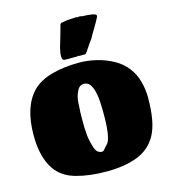

<svg xmlns="http://www.w3.org/2000/svg" viewBox="-141 -1089 1090 1227"><g transform="rotate(-15 404.5 -475.5)"><path d="M412 26Q298 26 209.5 1Q121 -24 76 -91Q48 -133 34 -189Q20 -245 20 -318Q20 -506 110 -599Q157 -647 238 -669.5Q319 -692 422 -692Q476 -692 534.5 -678Q593 -664 644.5 -635.5Q696 -607 729 -563Q760 -523 774.5 -470Q789 -417 789 -361Q789 -284 778.5 -223Q768 -162 745 -119Q702 -40 617.5 -7Q533 26 412 26ZM416 -104Q426 -104 433.5 -115Q441 -126 455 -139Q468 -152 475 -179.5Q482 -207 485 -242Q488 -277 488 -309V-365Q488 -386 486 -417.5Q484 -449 477 -480Q470 -511 455.5 -532Q441 -553 416 -553Q398 -553 386.5 -543.5Q375 -534 368 -517Q356 -492 352.5 -466.5Q349 -441 349 -421Q347 -403 346.5 -382.5Q346 -362 346 -326Q346 -301 346.5 -281.5Q347 -262 349 -245Q349 -227 354.5 -200Q360 -173 368 -147Q382 -104 416 -104ZM433 -733 425 -736 422 -733H339Q327 -733 323.5 -741Q320 -749 320 -763Q320 -780 323.5 -793.5Q327 -807 328 -815Q339 -851 349 -886Q359 -921 370 -961L378 -967L421 -974L480 -977L486 -974Q490 -976 496 -976H506Q508 -976 509 -975Q510 -974 513 -974L519 -973L561 -971L569 -968Q571 -968 571 -969H576Q597 -965 603 -961Q609 -958 609 -952Q609 -948 606 -942Q604 -937 596 -923Q594 -919 586.5 -906Q579 -893 566 -871Q561 -862 557 -856Q553 -850 551 -846L538 -822Q521 -798 512 -785.5Q503 -773 498.5 -765.5Q494 -758 487 -748Q477 -733 470 -733Z"/></g></svg>

Font: Sigmar
Style: Regular
Weight: 400
Designer: Vernon Adams
Foundry: Vernon Adams
Version: Version 1.000; ttfautohint (v1.8.4.7-5d5b);gftools[0.9.24]